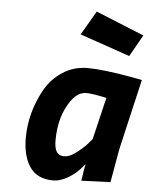

<svg xmlns="http://www.w3.org/2000/svg" viewBox="-55 -818 693 875"><g transform="rotate(5 292.0 -380.0)"><path d="M221 12Q148 12 114 -37.5Q80 -87 80 -170Q80 -285 138 -391Q167 -444 218 -478Q269 -512 334 -512Q403 -512 538 -488L584 -479L509 -156L482 -3L349 2Q358 -59 362 -76Q321 -21 266 2Q243 12 221 12ZM338 -398Q300 -398 271 -359Q216 -285 216 -170Q216 -135 227 -118.5Q238 -102 261.5 -102Q285 -102 314.5 -124Q344 -146 364 -168L384 -191L430 -384Q364 -398 338 -398ZM352 -772 573 -682 517 -583 288 -662Z"/></g></svg>

Font: Titillium Web
Style: Bold Italic
Weight: 700
Italic angle: -13°
Version: Version 1.002;PS 57.000;hotconv 1.0.70;makeotf.lib2.5.55311